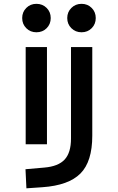

<svg xmlns="http://www.w3.org/2000/svg" viewBox="-20 -768 626 1022"><path d="M120.6 234.4 115.7 132.8 215.8 124Q290.5 117.7 324.2 81.1Q357.9 44.4 357.9 -30.3V-187.5H471.2V-45.9Q471.2 92.3 408.2 155.5Q345.2 218.8 206.1 228.5ZM116.7 0V-517.6H230V0ZM357.9 -170.9V-517.6H471.2V-170.9ZM173.8 -596.2Q141.6 -596.2 119.9 -617.9Q98.1 -639.6 98.1 -671.9Q98.1 -704.1 119.9 -725.8Q141.6 -747.6 173.8 -747.6Q206.5 -747.6 228.3 -725.8Q250 -704.1 250 -671.9Q250 -639.6 228.3 -617.9Q206.5 -596.2 173.8 -596.2ZM414.1 -596.2Q381.8 -596.2 359.9 -617.9Q337.9 -639.6 337.9 -671.9Q337.9 -704.1 359.9 -725.8Q381.8 -747.6 414.1 -747.6Q446.3 -747.6 468 -725.8Q489.7 -704.1 489.7 -671.9Q489.7 -639.6 468 -617.9Q446.3 -596.2 414.1 -596.2Z"/></svg>

Font: Cascadia Mono Medium
Style: Regular
Weight: 500
Monospace: yes
Designer: Aaron Bell
Foundry: Saja Typeworks
Version: Version 2407.024